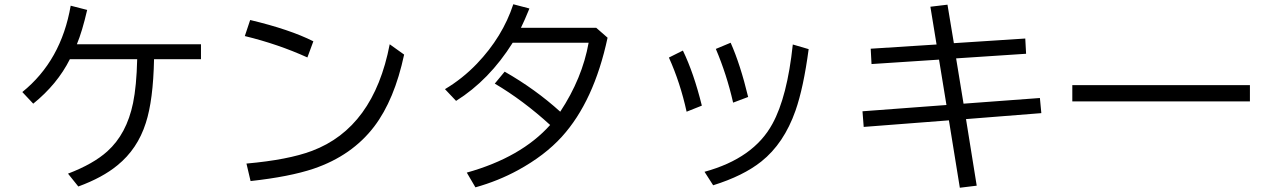

<svg xmlns="http://www.w3.org/2000/svg" viewBox="-20 -841 6031 911"><path d="M933.6 -560.1H710.9Q707 -365.7 671.9 -257.8Q632.8 -134.3 537.1 -56.6Q466.8 1.5 351.6 43.9L302.7 -17.1Q422.9 -63 489.3 -123Q581.1 -205.6 611.3 -352.1Q627.9 -432.1 630.9 -560.1H311.5Q252 -441.4 137.7 -349.1L85.9 -404.3Q270.5 -553.2 315.4 -814L393.6 -793.9Q370.1 -691.9 344.7 -630.9H933.6Z M1438.5 -568.4Q1298.8 -631.8 1141.6 -669.9L1167 -746.1Q1355.5 -701.2 1466.8 -645ZM1149.4 -64.9Q1346.7 -82.5 1460 -125Q1752.9 -234.9 1829.1 -630.9L1897.5 -582Q1851.6 -367.2 1755.9 -241.2Q1650.4 -102.5 1467.8 -40.5Q1354.5 -2.4 1168.9 18.1Z M2809.1 -709 2862.8 -662.1Q2798.3 -360.4 2646 -192.4Q2564.9 -103 2438 -33.7Q2344.2 17.6 2235.8 47.9L2194.8 -22Q2452.6 -94.2 2590.3 -248Q2462.4 -364.7 2327.6 -444.3L2374.5 -501Q2520 -418 2638.2 -311Q2742.7 -469.2 2772.9 -638.2H2412.6Q2301.3 -460.9 2144 -362.3L2091.3 -418Q2174.3 -467.3 2242.7 -538.6Q2364.7 -666 2415.5 -820.8L2491.7 -800.8L2490.7 -797.4Q2469.2 -744.6 2451.7 -709Z M3237.8 -311Q3207.5 -449.2 3153.8 -567.9L3220.2 -601.1Q3272 -494.1 3310.1 -339.8ZM3458.5 -354Q3428.2 -487.3 3376.5 -608.9L3446.8 -638.2Q3492.7 -535.2 3529.8 -380.9ZM3322.8 -25.9Q3556.2 -89.8 3645 -253.4Q3715.3 -381.3 3741.7 -629.9L3816.9 -607.9Q3792.5 -424.3 3754.4 -315.9Q3699.7 -160.2 3592.3 -74.7Q3506.3 -6.3 3363.8 38.1Z M4475.6 -818.8 4505.9 -636.2 4844.7 -658.2 4848.6 -585.9 4516.6 -564 4551.8 -349.1 4914.1 -376 4920.9 -304.2 4563.5 -275.9 4614.3 40 4534.2 49.8 4482.4 -270 4078.1 -238.8 4072.3 -313 4470.7 -342.8 4435.5 -558.1 4115.2 -537.1 4111.3 -609.9 4423.8 -629.9 4394.5 -809.1Z M5067.9 -437H5910.6V-359.9H5067.9Z"/></svg>

Font: UDEV Gothic 35
Style: Regular
Weight: 400
Version: v2.1.0; ttfautohint (v1.8.4.7-5d5b-dirty) -l 6 -r 45 -G 200 